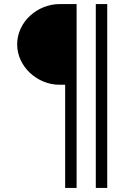

<svg xmlns="http://www.w3.org/2000/svg" viewBox="-20 -770 659 940"><path d="M299 -355V150H355V-750H272C162 -750 64 -662 64 -553C64 -444 162 -355 272 -355ZM449 -750V150H505V-750Z"/></svg>

Font: Oakes Medium
Style: Regular
Weight: 500
Designer: Samuel Oakes
Foundry: Samuel Oakes
Version: Version 1.003;PS 001.003;hotconv 1.0.88;makeotf.lib2.5.64775